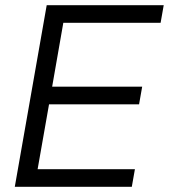

<svg xmlns="http://www.w3.org/2000/svg" viewBox="-20 -720 651 740"><path d="M160 -700H611L599 -632H224L181 -386H528L516 -318H169L125 -68H500L488 0H37Z"/></svg>

Font: Chakra Petch
Style: Italic
Weight: 400
Italic angle: -10°
Designer: Katatrad Aksorn Co.,Ltd.
Foundry: Cadson Demak Co.,Ltd.
Version: Version 1.000; ttfautohint (v1.6)